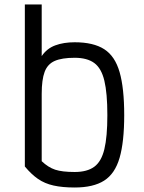

<svg xmlns="http://www.w3.org/2000/svg" viewBox="-20 -820 640 854"><path d="M312 14Q257.5 14 218.2 5.2Q179 -3.5 149 -24.2Q119 -45 90.5 -79.5V-800H165.5V-570.5Q188.5 -604.5 225.8 -618.2Q263 -632 312 -632Q395.5 -632 443.5 -601.2Q491.5 -570.5 512 -499.2Q532.5 -428 532.5 -308Q532.5 -189 512 -118.2Q491.5 -47.5 443.5 -16.8Q395.5 14 312 14ZM312 -55Q367.5 -55 399.2 -78.2Q431 -101.5 444.2 -156.5Q457.5 -211.5 457.5 -308Q457.5 -405.5 444.2 -461Q431 -516.5 399.2 -539.8Q367.5 -563 312 -563Q255.5 -563 223.5 -549Q191.5 -535 178.5 -500.2Q165.5 -465.5 165.5 -402.5V-103Q194.5 -75.5 225.5 -65.2Q256.5 -55 312 -55Z"/></svg>

Font: Victor Mono Thin
Style: Regular
Weight: 100
Monospace: yes
Designer: Rune Bjørnerås
Version: Version 1.561;gftools[0.9.30]